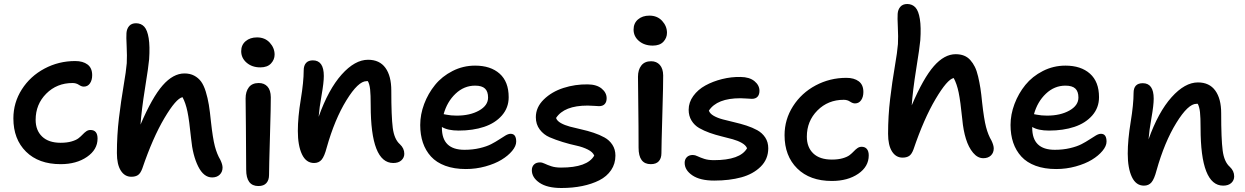

<svg xmlns="http://www.w3.org/2000/svg" viewBox="-20 -855 6223 960"><path d="M283.2 -34.2Q173.3 -34.2 110.1 -96.7Q46.9 -159.2 46.9 -263.2Q46.9 -341.8 89.1 -408Q131.3 -474.1 202.4 -512Q273.4 -549.8 356 -549.8Q394.5 -549.8 417.7 -532.5Q440.9 -515.1 440.9 -479Q440.9 -454.1 429.7 -438Q418.5 -421.9 398.9 -421.9Q387.7 -421.9 374.3 -430.9Q360.8 -439.9 342.8 -439.9Q264.2 -439.9 211.2 -386.7Q158.2 -333.5 158.2 -255.9Q158.2 -203.1 190.7 -172.1Q223.1 -141.1 283.2 -141.1Q314.5 -141.1 337.4 -147.7Q360.4 -154.3 372.3 -163.6Q384.3 -172.9 393.1 -182.4Q401.9 -191.9 411.4 -198.5Q420.9 -205.1 432.1 -205.1Q467.8 -205.1 467.8 -162.1Q467.8 -106.9 415 -70.6Q362.3 -34.2 283.2 -34.2Z M636.7 28.8Q603.5 28.8 584 -2Q564.5 -32.7 564.5 -89.8Q564.5 -178.7 574.7 -264.4Q585 -350.1 597.9 -425.3Q610.8 -500.5 613.8 -539.1Q615.7 -575.2 613.3 -623.3Q610.8 -671.4 612.3 -689.9Q613.8 -710.9 625.7 -724.9Q637.7 -738.8 660.6 -738.8Q686 -738.3 701.4 -721.4Q716.8 -704.6 723.4 -664.1Q730 -623.5 725.6 -558.1Q722.7 -523.4 705.1 -413.8Q687.5 -304.2 682.6 -231.9Q740.7 -368.2 793.2 -428Q845.7 -487.8 902.3 -487.8Q930.2 -487.8 950.9 -476.8Q971.7 -465.8 985.4 -447.3Q999 -428.7 1008.8 -397Q1018.6 -365.2 1024.2 -331.1Q1029.8 -296.9 1034.7 -247.1Q1043.9 -163.1 1054.4 -123.5Q1064.9 -84 1081.5 -56.2Q1092.8 -32.7 1092.8 -17.1Q1092.8 4.4 1078.6 18.3Q1064.5 32.2 1040.5 32.2Q998.5 32.2 970.9 -22.9Q943.4 -78.1 935.5 -162.1Q926.3 -253.9 917.2 -297.1Q908.2 -340.3 892.6 -369.1Q860.4 -362.8 802 -264.4Q743.7 -166 691.4 -12.2Q682.6 11.7 669.9 20.3Q657.2 28.8 636.7 28.8Z M1281.7 -518.1Q1240.2 -518.1 1213.1 -541.5Q1186 -564.9 1186 -599.1Q1186 -630.4 1208.3 -649.2Q1230.5 -668 1265.1 -668Q1304.7 -668 1328.9 -641.6Q1353 -615.2 1353 -582Q1353 -557.1 1335 -537.6Q1316.9 -518.1 1281.7 -518.1ZM1272 75.2Q1210.9 75.2 1210.9 -6.8Q1210.9 -117.2 1209.5 -220.9Q1208 -324.7 1208 -362.8Q1208 -397.5 1224.4 -418.7Q1240.7 -439.9 1273.9 -439.9Q1301.3 -439.9 1317.4 -422.1Q1333.5 -404.3 1334 -369.1Q1334.5 -331.1 1329.8 -173.3Q1325.2 -15.6 1325.2 20Q1325.2 45.4 1312 60.3Q1298.8 75.2 1272 75.2Z M1946.3 -40Q1833.5 -40 1833.5 -328.1Q1833.5 -381.8 1830.6 -408.2Q1827.6 -434.6 1819.3 -449.2H1812.5Q1771 -449.2 1712.2 -353.8Q1653.3 -258.3 1613.3 -116.2Q1602.1 -73.2 1588.1 -56.6Q1574.2 -40 1550.3 -40Q1510.3 -40 1489.7 -83.7Q1469.2 -127.4 1469.2 -200.2Q1469.2 -269 1483.9 -357.7Q1498.5 -446.3 1498.5 -502.9Q1498.5 -527.3 1510.3 -540.3Q1522 -553.2 1544.4 -553.2Q1599.1 -553.2 1599.1 -475.1Q1599.1 -441.9 1587.9 -378.7Q1576.7 -315.4 1573.2 -271Q1622.1 -408.2 1688.2 -482.2Q1754.4 -556.2 1820.3 -556.2Q1877.9 -556.2 1907.2 -515.6Q1936.5 -475.1 1936.5 -401.9Q1936.5 -272.5 1943.8 -215.6Q1951.2 -158.7 1979.5 -133.8Q2001.5 -113.3 2001.5 -85.9Q2001.5 -66.9 1987.1 -53.5Q1972.7 -40 1946.3 -40Z M2309.1 -9.8Q2251 -9.8 2206.5 -26.1Q2162.1 -42.5 2135 -72.3Q2107.9 -102.1 2094.5 -141.6Q2081.1 -181.2 2081.1 -230Q2081.1 -282.7 2100.8 -335.2Q2120.6 -387.7 2155.3 -430.4Q2189.9 -473.1 2242.7 -500Q2295.4 -526.9 2355.5 -526.9Q2433.1 -526.9 2478.3 -486.6Q2523.4 -446.3 2523.4 -369.1Q2523.4 -316.4 2489.7 -277.8Q2456.1 -239.3 2400.4 -220.7Q2344.7 -202.1 2273.4 -202.1Q2218.8 -202.1 2189.5 -220.2V-215.8Q2189.5 -106 2302.2 -106Q2343.3 -106 2378.4 -114.3Q2413.6 -122.6 2436 -134.3Q2458.5 -146 2476.1 -157.7Q2493.7 -169.4 2507.8 -177.7Q2522 -186 2533.2 -186Q2561 -186 2561 -147Q2561 -125 2540.8 -100.6Q2520.5 -76.2 2487.5 -56.2Q2454.6 -36.1 2407 -22.9Q2359.4 -9.8 2309.1 -9.8ZM2355.5 -426.8Q2300.3 -426.8 2257.8 -386.5Q2215.3 -346.2 2198.2 -284.2Q2200.7 -283.7 2212.4 -281.5Q2224.1 -279.3 2236.3 -278.1Q2248.5 -276.9 2263.2 -276.9Q2330.1 -276.9 2375.2 -302.2Q2420.4 -327.6 2420.4 -367.2Q2420.4 -397.5 2405 -412.1Q2389.6 -426.8 2355.5 -426.8Z M2787.1 85Q2715.8 85 2677.5 58.8Q2639.2 32.7 2639.2 -3.9Q2639.2 -21.5 2649.9 -32.2Q2660.6 -43 2680.2 -43Q2690.9 -43 2703.9 -36.6Q2716.8 -30.3 2736.8 -23.7Q2756.8 -17.1 2785.2 -17.1Q2917 -17.1 2951.2 -77.1Q2944.3 -94.7 2918.9 -107.4Q2893.6 -120.1 2861.6 -127Q2829.6 -133.8 2793.7 -144.8Q2757.8 -155.8 2728 -168.7Q2698.2 -181.6 2678.7 -207.5Q2659.2 -233.4 2659.2 -269Q2659.2 -318.8 2699 -357.7Q2738.8 -396.5 2797.4 -415.3Q2856 -434.1 2918.9 -433.1Q2963.4 -432.6 2988.3 -412.1Q3013.2 -391.6 3013.2 -363.8Q3013.2 -344.7 3003.4 -334.5Q2993.7 -324.2 2975.1 -324.2Q2967.3 -324.2 2950.4 -325.7Q2933.6 -327.1 2918 -327.1Q2800.8 -327.1 2760.3 -265.1Q2765.1 -250.5 2784.2 -239.7Q2803.2 -229 2829.6 -221.9Q2856 -214.8 2887 -208Q2918 -201.2 2948 -191.2Q2978 -181.2 3002.4 -167.7Q3026.9 -154.3 3042 -131.1Q3057.1 -107.9 3057.1 -77.1Q3057.1 -36.1 3035.6 -4.4Q3014.2 27.3 2976.6 46.4Q2939 65.4 2891.1 75.2Q2843.3 85 2787.1 85Z M3243.7 -627Q3202.1 -627 3175 -649.9Q3147.9 -672.9 3147.9 -707Q3147.9 -738.8 3169.9 -757.8Q3191.9 -776.9 3227.1 -776.9Q3266.6 -776.9 3290.8 -750.5Q3314.9 -724.1 3314.9 -690.9Q3314.9 -665.5 3296.9 -646.2Q3278.8 -627 3243.7 -627ZM3233.9 -34.2Q3172.9 -34.2 3172.9 -116.2Q3172.9 -226.6 3171.4 -330.1Q3169.9 -433.6 3169.9 -471.2Q3169.9 -505.9 3186.5 -527.3Q3203.1 -548.8 3235.8 -548.8Q3262.7 -548.8 3279.1 -530.5Q3295.4 -512.2 3295.9 -478Q3296.4 -439.9 3291.7 -282Q3287.1 -124 3287.1 -88.9Q3287.1 -63.5 3273.9 -48.8Q3260.7 -34.2 3233.9 -34.2Z M3551.3 47.9Q3480 47.9 3441.7 21.7Q3403.3 -4.4 3403.3 -41Q3403.3 -58.1 3414.1 -69.1Q3424.8 -80.1 3444.3 -80.1Q3455.1 -80.1 3468 -73.7Q3481 -67.4 3501 -60.8Q3521 -54.2 3549.3 -54.2Q3681.2 -54.2 3715.3 -113.8Q3709 -128.9 3689.5 -140.1Q3669.9 -151.4 3643.8 -158.7Q3617.7 -166 3587.4 -173.3Q3557.1 -180.7 3528.3 -190.9Q3499.5 -201.2 3475.8 -214.8Q3452.1 -228.5 3437.7 -252Q3423.3 -275.4 3423.3 -306.2Q3423.3 -343.3 3446.5 -375.2Q3469.7 -407.2 3507.1 -427.7Q3544.4 -448.2 3590.6 -459.7Q3636.7 -471.2 3683.1 -470.2Q3727.5 -469.7 3752.4 -449.2Q3777.3 -428.7 3777.3 -400.9Q3777.3 -381.8 3767.6 -371.3Q3757.8 -360.8 3739.3 -360.8Q3731.4 -360.8 3714.6 -362.3Q3697.8 -363.8 3682.1 -363.8Q3564.9 -363.8 3524.4 -301.8Q3529.3 -287.1 3548.3 -276.1Q3567.4 -265.1 3593.8 -258.1Q3620.1 -251 3651.1 -243.9Q3682.1 -236.8 3712.2 -227.1Q3742.2 -217.3 3766.6 -203.9Q3791 -190.4 3806.2 -167.5Q3821.3 -144.5 3821.3 -113.8Q3821.3 -59.1 3783.4 -21.7Q3745.6 15.6 3686.5 31.7Q3627.4 47.9 3551.3 47.9Z M4139.2 49.8Q4029.3 49.8 3966.1 -12.7Q3902.8 -75.2 3902.8 -179.2Q3902.8 -257.8 3945.1 -324Q3987.3 -390.1 4058.3 -428Q4129.4 -465.8 4211.9 -465.8Q4250.5 -465.8 4273.7 -448.5Q4296.9 -431.2 4296.9 -395Q4296.9 -370.1 4285.6 -354Q4274.4 -337.9 4254.9 -337.9Q4243.7 -337.9 4230.2 -346.9Q4216.8 -356 4198.7 -356Q4120.1 -356 4067.1 -302.7Q4014.2 -249.5 4014.2 -171.9Q4014.2 -118.7 4046.4 -87.9Q4078.6 -57.1 4139.2 -57.1Q4170.4 -57.1 4193.4 -63.7Q4216.3 -70.3 4228.3 -79.6Q4240.2 -88.9 4249 -98.4Q4257.8 -107.9 4267.3 -114.5Q4276.9 -121.1 4288.1 -121.1Q4305.2 -121.1 4314.5 -109.9Q4323.7 -98.6 4323.7 -78.1Q4323.7 -22 4271.2 13.9Q4218.8 49.8 4139.2 49.8Z M4492.7 -66.9Q4459.5 -66.9 4439.9 -97.9Q4420.4 -128.9 4420.4 -186Q4420.4 -274.9 4430.7 -360.6Q4440.9 -446.3 4453.9 -521.2Q4466.8 -596.2 4469.7 -634.8Q4471.7 -670.9 4469.2 -719.2Q4466.8 -767.6 4468.3 -786.1Q4469.7 -807.1 4481.7 -821Q4493.7 -835 4516.6 -835Q4542 -834.5 4557.4 -817.4Q4572.8 -800.3 4579.3 -759.8Q4585.9 -719.2 4581.5 -653.8Q4578.6 -619.1 4561 -509.8Q4543.5 -400.4 4538.6 -328.1Q4596.7 -464.4 4649.2 -524.2Q4701.7 -584 4758.3 -584Q4781.7 -584 4799.8 -576.9Q4817.9 -569.8 4831.3 -554.9Q4844.7 -540 4854.2 -520.8Q4863.8 -501.5 4870.6 -472.4Q4877.4 -443.4 4882.1 -413.6Q4886.7 -383.8 4890.6 -342.8Q4899.9 -258.8 4910.4 -219.2Q4920.9 -179.7 4937.5 -151.9Q4948.7 -128.4 4948.7 -112.8Q4948.7 -91.3 4934.6 -77.6Q4920.4 -64 4896.5 -64Q4868.2 -64 4845.5 -91.1Q4822.8 -118.2 4809.6 -160.9Q4796.4 -203.6 4791.5 -257.8Q4782.2 -349.6 4773.2 -392.8Q4764.2 -436 4748.5 -464.8Q4716.3 -458.5 4658 -360.1Q4599.6 -261.7 4547.4 -107.9Q4538.6 -84 4525.9 -75.4Q4513.2 -66.9 4492.7 -66.9Z M5260.7 -9.8Q5202.6 -9.8 5158.2 -26.1Q5113.8 -42.5 5086.7 -72.3Q5059.6 -102.1 5046.1 -141.6Q5032.7 -181.2 5032.7 -230Q5032.7 -282.7 5052.5 -335.2Q5072.3 -387.7 5106.9 -430.4Q5141.6 -473.1 5194.3 -500Q5247.1 -526.9 5307.1 -526.9Q5384.8 -526.9 5429.9 -486.6Q5475.1 -446.3 5475.1 -369.1Q5475.1 -316.4 5441.4 -277.8Q5407.7 -239.3 5352.1 -220.7Q5296.4 -202.1 5225.1 -202.1Q5170.4 -202.1 5141.1 -220.2V-215.8Q5141.1 -106 5253.9 -106Q5294.9 -106 5330.1 -114.3Q5365.2 -122.6 5387.7 -134.3Q5410.2 -146 5427.7 -157.7Q5445.3 -169.4 5459.5 -177.7Q5473.6 -186 5484.9 -186Q5512.7 -186 5512.7 -147Q5512.7 -125 5492.4 -100.6Q5472.2 -76.2 5439.2 -56.2Q5406.2 -36.1 5358.6 -22.9Q5311 -9.8 5260.7 -9.8ZM5307.1 -426.8Q5252 -426.8 5209.5 -386.5Q5167 -346.2 5149.9 -284.2Q5152.3 -283.7 5164.1 -281.5Q5175.8 -279.3 5188 -278.1Q5200.2 -276.9 5214.8 -276.9Q5281.7 -276.9 5326.9 -302.2Q5372.1 -327.6 5372.1 -367.2Q5372.1 -397.5 5356.7 -412.1Q5341.3 -426.8 5307.1 -426.8Z M6095.7 73.2Q5982.9 73.2 5982.9 -214.8Q5982.9 -267.6 5980 -293.9Q5977.1 -320.3 5968.8 -335.9H5961.9Q5920.4 -335.9 5861.6 -240.5Q5802.7 -145 5762.7 -2.9Q5751.5 40 5737.5 56.6Q5723.6 73.2 5699.7 73.2Q5659.7 73.2 5639.2 29.5Q5618.7 -14.2 5618.7 -86.9Q5618.7 -155.8 5633.3 -244.6Q5647.9 -333.5 5647.9 -390.1Q5647.9 -439 5693.8 -439Q5748.5 -439 5748.5 -361.8Q5748.5 -328.6 5737.3 -265.6Q5726.1 -202.6 5722.7 -158.2Q5771.5 -294.9 5837.9 -368.9Q5904.3 -442.9 5969.7 -442.9Q6026.9 -442.9 6056.4 -402.1Q6085.9 -361.3 6085.9 -289.1Q6085.9 -159.7 6093.3 -102.8Q6100.6 -45.9 6128.9 -21Q6150.9 -0.5 6150.9 26.9Q6150.9 46.4 6136.5 59.8Q6122.1 73.2 6095.7 73.2Z"/></svg>

Font: Shantell Sans Bouncy
Style: Regular
Weight: 500
Designer: Stephen Nixon, Anya Danilova, Shantell Martin
Foundry: Arrow Type
Version: Version 1.006;[9816181b4]